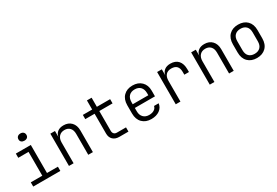

<svg xmlns="http://www.w3.org/2000/svg" viewBox="58 -1799 4084 2834"><g transform="rotate(-30 2100.0 -382.0)"><path d="M88 0V-72H284V-478H109V-550H364V-72H550V0ZM315 -651Q284 -651 265.5 -667Q247 -683 247 -711Q247 -740 265.5 -757Q284 -774 315 -774Q346 -774 364.5 -757Q383 -740 383 -711Q383 -683 364.5 -667Q346 -651 315 -651Z M697 0V-550H776V-448Q785 -501 823.5 -530.5Q862 -560 925 -560Q1007 -560 1056 -508.5Q1105 -457 1105 -369V0H1026V-356Q1026 -422 993 -457.5Q960 -493 903 -493Q844 -493 810 -456Q776 -419 776 -353V0Z M1555 0Q1488 0 1449 -37.5Q1410 -75 1410 -140V-478H1251V-550H1410V-705H1490V-550H1716V-478H1490V-140Q1490 -108 1507.5 -90Q1525 -72 1555 -72H1711V0Z M2100 10Q2004 10 1947 -47.5Q1890 -105 1890 -205V-345Q1890 -445 1947 -502.5Q2004 -560 2100 -560Q2196 -560 2253 -503.5Q2310 -447 2310 -353V-255H1967V-197Q1967 -134 2003 -96.5Q2039 -59 2100 -59Q2152 -59 2186 -80.5Q2220 -102 2227 -139H2306Q2297 -70 2241 -30Q2185 10 2100 10ZM1967 -318H2233V-353Q2233 -420 2198 -457Q2163 -494 2100 -494Q2037 -494 2002 -457Q1967 -420 1967 -353Z M2517 0V-550H2597V-448Q2606 -500 2644.5 -530Q2683 -560 2745 -560Q2832 -560 2878 -508.5Q2924 -457 2924 -363V-315H2845V-363Q2845 -491 2722 -491Q2661 -491 2629 -455Q2597 -419 2597 -353V0Z M3097 0V-550H3176V-448Q3185 -501 3223.5 -530.5Q3262 -560 3325 -560Q3407 -560 3456 -508.5Q3505 -457 3505 -369V0H3426V-356Q3426 -422 3393 -457.5Q3360 -493 3303 -493Q3244 -493 3210 -456Q3176 -419 3176 -353V0Z M3900 9Q3804 9 3747 -48Q3690 -105 3690 -206V-344Q3690 -445 3746.5 -502Q3803 -559 3900 -559Q3997 -559 4053.5 -502Q4110 -445 4110 -344V-206Q4110 -105 4053 -48Q3996 9 3900 9ZM3900 -62Q3961 -62 3996 -97Q4031 -132 4031 -199V-351Q4031 -418 3996 -453Q3961 -488 3900 -488Q3839 -488 3804 -453Q3769 -418 3769 -351V-199Q3769 -132 3804 -97Q3839 -62 3900 -62Z"/></g></svg>

Font: JetBrains Mono NL Light
Style: Regular
Weight: 300
Monospace: yes
Designer: Philipp Nurullin, Konstantin Bulenkov
Foundry: JetBrains
Version: Version 2.305; ttfautohint (v1.8.4.7-5d5b)